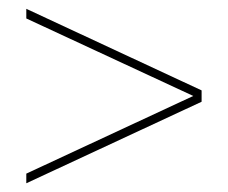

<svg xmlns="http://www.w3.org/2000/svg" viewBox="-20 -547 520 438"><path d="M40 -150.9 420.9 -328.1 40 -504.9V-526.9L439.9 -340.8V-314.9L40 -128.9Z"/></svg>

Font: Montserrat-Hairline
Style: Regular
Weight: 250
Designer: Julieta Ulanovsky
Foundry: Julieta Ulanovsky
Version: Version 1.000;PS 002.000;hotconv 1.0.70;makeotf.lib2.5.58329